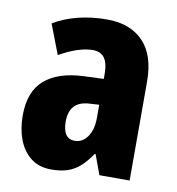

<svg xmlns="http://www.w3.org/2000/svg" viewBox="-69 -623 641 695"><g transform="rotate(10 251.5 -275.0)"><path d="M271 -560Q355 -560 403 -510.5Q451 -461 451 -363V0H340L313 -73H310Q291 -45 271 -26.5Q251 -8 225.5 1Q200 10 164 10Q119 10 89 -13.5Q59 -37 44 -76.5Q29 -116 29 -165Q29 -253 78.5 -296Q128 -339 221 -343L295 -346V-364Q295 -404 281 -423Q267 -442 238 -442Q213 -442 182 -432Q151 -422 116 -402L74 -511Q114 -535 163.5 -547.5Q213 -560 271 -560ZM261 -249Q222 -247 204 -227Q186 -207 186 -171Q186 -139 197 -123Q208 -107 230 -107Q258 -107 276.5 -133Q295 -159 295 -203V-251Z"/></g></svg>

Font: Noto Sans Display Condensed ExtraBold
Style: Regular
Weight: 800
Width: 3
Designer: Monotype Design Team
Foundry: Monotype Imaging Inc.
Version: Version 2.003